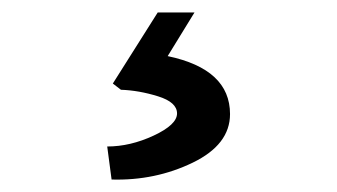

<svg xmlns="http://www.w3.org/2000/svg" viewBox="-20 -44 540 308"><path d="M152 191Q189 191 226.5 173.5Q264 156 264 138Q264 120 233.5 110.5Q203 101 174 100L161 90L233 -24H292L249 46Q349 67 349 139Q349 188 289 217Q229 246 159 244Z"/></svg>

Font: Easer Grotesk
Style: Regular
Weight: 400
Designer: Boardeaser, Bonnie Shaver-Troup, Thomas Jockin
Foundry: Lexend
Version: Version 1.008;Glyphs 3.1.2 (3151)